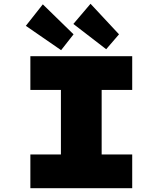

<svg xmlns="http://www.w3.org/2000/svg" viewBox="-20 -998 863 1018"><path d="M141 0V-179H303V-521H141V-700H681V-521H519V-179H681V0ZM543 -737 369 -871 460 -978 611 -816ZM304 -732 117 -861 207 -975 370 -816Z"/></svg>

Font: Lexend Giga Black
Style: Regular
Weight: 900
Designer: Bonnie Shaver-Troup, Thomas Jockin
Foundry: Lexend
Version: Version 1.007